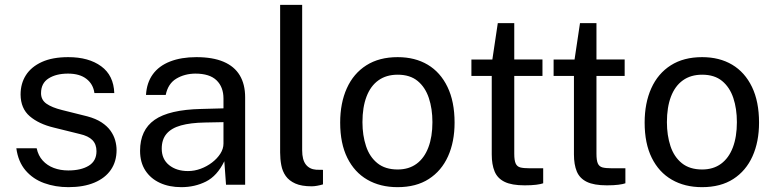

<svg xmlns="http://www.w3.org/2000/svg" viewBox="-20 -763 3202 793"><path d="M262.5 10Q208.5 10 162.2 -6.8Q116 -23.5 85.5 -59.2Q55 -95 47.5 -150.5H131.5Q138 -120 156.5 -99.8Q175 -79.5 202.2 -69.2Q229.5 -59 262 -59Q314.5 -59 346.5 -78.5Q378.5 -98 378.5 -138.5Q378.5 -167 361.8 -184.2Q345 -201.5 309.5 -209.5L202.5 -236Q140 -251 102.8 -283Q65.5 -315 65 -372.5Q65 -418 87 -452.5Q109 -487 152.8 -507Q196.5 -527 262 -527Q346.5 -527 398 -489.2Q449.5 -451.5 452 -378.5H370Q365 -415.5 337 -437.2Q309 -459 261 -459Q212 -459 180.8 -439.2Q149.5 -419.5 149.5 -378Q149.5 -350.5 171.8 -334.8Q194 -319 236.5 -308.5L340.5 -282.5Q376 -273 399.5 -257.5Q423 -242 436.5 -223Q450 -204 455.8 -183.2Q461.5 -162.5 461.5 -143.5Q461.5 -96 438 -61.8Q414.5 -27.5 370 -8.8Q325.5 10 262.5 10Z M729 10Q678.5 10 640.2 -7.8Q602 -25.5 580.2 -59Q558.5 -92.5 558.5 -140Q558.5 -226 618.5 -268Q678.5 -310 811 -313L903 -315.5V-356Q903 -403.5 874.5 -431.2Q846 -459 786.5 -459Q742 -458.5 708 -438Q674 -417.5 664.5 -371H583Q586 -421.5 611.2 -456.2Q636.5 -491 682.5 -509Q728.5 -527 791 -527Q858.5 -527 903.2 -508Q948 -489 970.2 -452Q992.5 -415 992.5 -361V0H913.5L906.5 -97Q877 -36.5 830.8 -13.2Q784.5 10 729 10ZM756.5 -56.5Q783 -56.5 808.8 -66Q834.5 -75.5 855.8 -91.8Q877 -108 890 -128.2Q903 -148.5 903 -170V-258.5L826.5 -257Q767 -256 727.5 -245Q688 -234 668 -210.5Q648 -187 648 -149Q648 -105.5 678.5 -81Q709 -56.5 756.5 -56.5Z M1267.5 6.5Q1225.5 6.5 1199.8 -5Q1174 -16.5 1160.2 -36Q1146.5 -55.5 1141.8 -80.8Q1137 -106 1137 -133V-743H1228V-142Q1228 -103 1243.2 -83.5Q1258.5 -64 1286 -62L1314 -61.5V-1.5Q1302.5 2 1290 4.2Q1277.5 6.5 1267.5 6.5Z M1622 10Q1550.5 10 1497.2 -20.8Q1444 -51.5 1414.5 -111Q1385 -170.5 1385 -256.5Q1385 -337.5 1412.5 -398.5Q1440 -459.5 1493 -493.2Q1546 -527 1622.5 -527Q1694 -527 1746.5 -495.8Q1799 -464.5 1828.2 -404Q1857.5 -343.5 1857.5 -256.5Q1857.5 -177.5 1830.5 -117.5Q1803.5 -57.5 1751.2 -23.8Q1699 10 1622 10ZM1622.5 -63Q1668.5 -63 1700.5 -86.5Q1732.5 -110 1749.2 -154Q1766 -198 1766 -258.5Q1766 -314 1751.2 -358.2Q1736.5 -402.5 1705 -428.5Q1673.5 -454.5 1622.5 -454.5Q1575.5 -454.5 1543 -431.2Q1510.5 -408 1493.8 -364Q1477 -320 1477 -258.5Q1477 -204 1491.8 -159.5Q1506.5 -115 1538.8 -89Q1571 -63 1622.5 -63Z M2147 2.5Q2093.5 2.5 2064 -12Q2034.5 -26.5 2022.8 -55Q2011 -83.5 2011 -125V-449.5H1927V-517H2013.5L2036 -667.5H2104V-517.5H2220.5V-449.5H2104V-128Q2104 -100.5 2109.8 -87.8Q2115.5 -75 2129 -71.5Q2142.5 -68 2167 -68H2223.5V-6Q2214 -2.5 2194.8 0Q2175.5 2.5 2147 2.5Z M2486.5 2.5Q2433 2.5 2403.5 -12Q2374 -26.5 2362.2 -55Q2350.5 -83.5 2350.5 -125V-449.5H2266.5V-517H2353L2375.5 -667.5H2443.5V-517.5H2560V-449.5H2443.5V-128Q2443.5 -100.5 2449.2 -87.8Q2455 -75 2468.5 -71.5Q2482 -68 2506.5 -68H2563V-6Q2553.5 -2.5 2534.2 0Q2515 2.5 2486.5 2.5Z M2879.5 10Q2808 10 2754.8 -20.8Q2701.5 -51.5 2672 -111Q2642.5 -170.5 2642.5 -256.5Q2642.5 -337.5 2670 -398.5Q2697.5 -459.5 2750.5 -493.2Q2803.5 -527 2880 -527Q2951.5 -527 3004 -495.8Q3056.5 -464.5 3085.8 -404Q3115 -343.5 3115 -256.5Q3115 -177.5 3088 -117.5Q3061 -57.5 3008.8 -23.8Q2956.5 10 2879.5 10ZM2880 -63Q2926 -63 2958 -86.5Q2990 -110 3006.8 -154Q3023.5 -198 3023.5 -258.5Q3023.5 -314 3008.8 -358.2Q2994 -402.5 2962.5 -428.5Q2931 -454.5 2880 -454.5Q2833 -454.5 2800.5 -431.2Q2768 -408 2751.2 -364Q2734.5 -320 2734.5 -258.5Q2734.5 -204 2749.2 -159.5Q2764 -115 2796.2 -89Q2828.5 -63 2880 -63Z"/></svg>

Font: Public Sans Thin
Style: Regular
Weight: 400
Version: Version 2.001